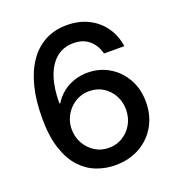

<svg xmlns="http://www.w3.org/2000/svg" viewBox="-135 -847 895 967"><g transform="rotate(-20 313.0 -363.5)"><path d="M319.8 9.8Q269.5 9.8 221.7 -8.1Q173.8 -25.9 136 -66.2Q98.1 -106.4 75.7 -173.6Q53.2 -240.7 53.2 -339.4Q53.2 -433.6 72 -507.3Q90.8 -581.1 126.7 -632.6Q162.6 -684.1 213.6 -710.7Q264.6 -737.3 329.1 -737.3Q394 -737.3 444.6 -711.9Q495.1 -686.5 526.6 -641.6Q558.1 -596.7 566.4 -538.6H457.5Q446.8 -583.5 414.1 -612.1Q381.3 -640.6 329.6 -640.6Q275.4 -640.6 237.5 -609.1Q199.7 -577.6 179.9 -519Q160.2 -460.4 160.2 -378.9H165Q183.6 -409.2 210.9 -431.2Q238.3 -453.1 272.7 -464.8Q307.1 -476.6 345.2 -476.6Q409.2 -476.6 460.7 -445.8Q512.2 -415 542.5 -361.1Q572.8 -307.1 572.8 -237.3Q572.8 -167 541.3 -111.1Q509.8 -55.2 452.6 -22.7Q395.5 9.8 319.8 9.8ZM319.3 -83.5Q360.8 -83.5 393.8 -104Q426.8 -124.5 446 -158.9Q465.3 -193.4 465.3 -236.3Q465.3 -277.8 446.5 -312Q427.7 -346.2 395.3 -366.2Q362.8 -386.2 321.3 -386.2Q290 -386.2 263.4 -374.3Q236.8 -362.3 216.6 -341.3Q196.3 -320.3 185.1 -293Q173.8 -265.6 173.8 -235.4Q173.8 -194.3 192.9 -159.9Q211.9 -125.5 244.9 -104.5Q277.8 -83.5 319.3 -83.5Z"/></g></svg>

Font: Inter 16pt Medium
Style: Regular
Weight: 500
Version: Version 4.001;git-66647c0bb